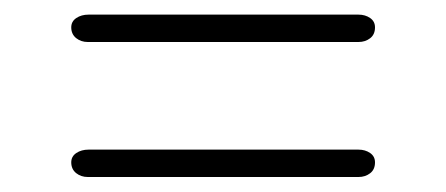

<svg xmlns="http://www.w3.org/2000/svg" viewBox="-20 -470 595 256"><path d="M75 -433.5Q75 -441.5 81.8 -446Q88.5 -450.5 98 -450.5H458Q467 -450.5 473.5 -446Q480 -441.5 480 -433.5Q480 -424 473.5 -419Q467 -414 458 -414H97Q88 -414 81.5 -419.2Q75 -424.5 75 -433.5ZM75 -253.5Q75 -261.5 81.8 -266Q88.5 -270.5 98 -270.5H458Q467 -270.5 473.5 -266Q480 -261.5 480 -253.5Q480 -244 473.5 -239Q467 -234 458 -234H97Q88 -234 81.5 -239.2Q75 -244.5 75 -253.5Z"/></svg>

Font: Fraunces 9pt SuperSoft Thin
Style: Regular
Weight: 100
Version: Version 1.000;[b76b70a41]